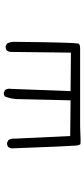

<svg xmlns="http://www.w3.org/2000/svg" viewBox="272 -748 456 1040"><g transform="rotate(-90 500.0 -228.0)"><path d="M770 -425.3Q768.6 -425.8 765.1 -425.8Q761.7 -425.8 756.6 -424.3Q751.5 -422.9 746.6 -419.4Q740.2 -411.1 738.8 -400.4L734.9 -71.8L526.4 -73.7L538.6 -395.5Q539.6 -400.4 539.6 -404.3Q539.6 -417.5 532.7 -428.2L519 -435.1Q517.6 -435.5 516.6 -435.5Q505.4 -435.5 498 -430.2Q482.9 -395 482.9 -354Q482.9 -349.6 482.9 -344.7L476.6 -73.7L283.2 -75.7L269 -376Q269.5 -379.9 269.5 -382.8Q269.5 -385.7 268.6 -390.6Q267.6 -400.9 261.2 -410.6L247.6 -417.5Q246.1 -418 242.4 -418Q238.8 -418 233.6 -416.5Q228.5 -415 224.1 -411.6Q217.8 -403.3 216.3 -393.1Q228 -80.1 231.4 -44.9Q232.4 -35.2 234.4 -29.3Q236.3 -23.4 238 -21.7Q239.7 -20 241.7 -20Q246.6 -19.5 262.9 -19.5Q279.3 -19.5 336.4 -22H336.9H759.8Q781.2 -22.5 784.2 -31.7Q786.6 -41 789.1 -117.9Q791.5 -194.8 793.5 -379.9Q793.5 -401.4 783.7 -418.5Z"/></g></svg>

Font: NaikaiFont
Style: ExtraLight
Weight: 200
Version: Version 1.89